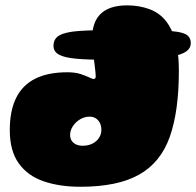

<svg xmlns="http://www.w3.org/2000/svg" viewBox="-20 -665 732 716"><path d="M378 -442Q308.5 -442 264.5 -446Q220.5 -450 200 -461.2Q179.5 -472.5 179.5 -494Q179.5 -521 202.2 -533.5Q225 -546 274.8 -549.5Q324.5 -553 405.5 -553Q495.5 -553 551.8 -552Q608 -551 638.2 -546.8Q668.5 -542.5 680 -532.2Q691.5 -522 691.5 -504Q691.5 -485.5 675 -473.5Q658.5 -461.5 621.8 -454.5Q585 -447.5 525 -444.8Q465 -442 378 -442ZM279.5 31.5Q202 31.5 142.5 11Q83 -9.5 49.8 -56Q16.5 -102.5 16.5 -180Q16.5 -252 40.2 -300Q64 -348 111.8 -371.8Q159.5 -395.5 231 -395.5Q261 -395.5 280.8 -388.8Q300.5 -382 312.5 -376.5Q318 -374 322.2 -372.2Q326.5 -370.5 329 -370.5Q337 -370.5 337 -380.5Q337 -385 335.8 -397.2Q334.5 -409.5 332.5 -426Q330.5 -442.5 328.2 -460.2Q326 -478 324.8 -494.2Q323.5 -510.5 323.5 -521.5Q323.5 -645 454.5 -645Q499 -645 537.5 -630.8Q576 -616.5 600.5 -584.5Q610.5 -571 618.2 -555.5Q626 -540 631.5 -522.8Q637 -505.5 640.5 -486Q644 -466.5 645.5 -445Q647 -423.5 647 -400Q647 -250.5 613.2 -155Q579.5 -59.5 499.2 -14Q419 31.5 279.5 31.5ZM288 -121.5Q309 -121.5 324.8 -129.5Q340.5 -137.5 349.2 -151Q358 -164.5 358 -180Q358 -196 352.2 -207Q346.5 -218 336.8 -224Q327 -230 314 -230Q296 -230 279.5 -220.5Q263 -211 252.2 -195.2Q241.5 -179.5 241.5 -161.5Q241.5 -149 247.5 -140Q253.5 -131 264.2 -126.2Q275 -121.5 288 -121.5Z"/></svg>

Font: Gluten Black
Style: Regular
Weight: 900
Designer: Tyler Finck
Foundry: Etcetera Type Company
Version: Version 1.300